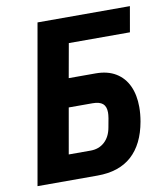

<svg xmlns="http://www.w3.org/2000/svg" viewBox="-82 -795 764 871"><g transform="rotate(-10 300.0 -359.0)"><path d="M149.5 -725H575L554.5 -608H273L245 -451.5H369Q424 -451.5 461.8 -428.5Q499.5 -405.5 518.5 -364Q537.5 -322.5 537.5 -267Q537.5 -235.5 531.5 -201Q513.5 -99 455 -46.2Q396.5 6.5 297 6.5H20.5ZM383.5 -200 391 -241Q393.5 -257 393.5 -267Q393.5 -295 378.5 -307.8Q363.5 -320.5 331.5 -320.5H222L185 -110.5H286Q324 -110.5 350 -134Q376 -157.5 383.5 -200Z"/></g></svg>

Font: JuliaMono ExtraBold
Style: Italic
Weight: 800
Italic angle: -9°
Monospace: yes
Designer: cormullion
Foundry: corm
Version: Version 0.057; ttfautohint (v1.8.4)